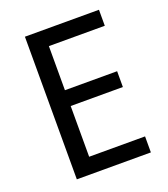

<svg xmlns="http://www.w3.org/2000/svg" viewBox="-132 -808 792 903"><g transform="rotate(-20 264.0 -357.0)"><path d="M467.8 0H97.2V-713.9H467.8V-633.8H188V-413.1H449.2V-334H188V-80.1H467.8Z"/></g></svg>

Font: WenQuanYi Micro Hei
Style: Regular
Weight: 400
Foundry: Ascender Corporation
Version: Version 0.2.0-beta